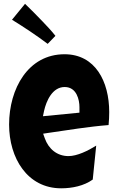

<svg xmlns="http://www.w3.org/2000/svg" viewBox="-20 -998 617 1030"><path d="M216.3 -402.8C228.5 -457.5 261.2 -531.2 327.1 -531.2C392.1 -531.2 406.2 -460.9 406.2 -423.8V-393.6L210.4 -374.5ZM28.8 -329.6C28.8 -150.4 126.5 12.2 308.1 12.2C367.7 12.2 430.7 -1 477.5 -34.7L496.1 -216.8C452.6 -189.5 394 -160.6 347.2 -160.6C285.6 -160.6 240.2 -199.7 220.2 -256.3L211.4 -280.8L236.8 -284.7C345.2 -300.3 453.1 -318.4 562.5 -327.1C564.9 -350.6 565.9 -374 565.9 -397C565.9 -560.1 491.7 -707 326.2 -707C130.4 -707 28.8 -521.5 28.8 -329.6ZM44.4 -892.1C109.9 -851.6 174.3 -809.1 235.8 -762.7L277.3 -805.7C256.3 -833 231.4 -858.4 207 -884.3C176.8 -916 146 -946.8 114.3 -977.5Z"/></svg>

Font: Luckiest Guy
Style: Regular
Weight: 400
Designer: Astigmatic (AOETI)
Foundry: Astigmatic (AOETI)
Version: Version 1.001